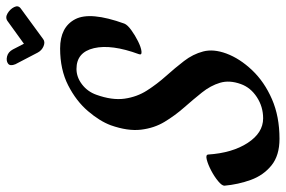

<svg xmlns="http://www.w3.org/2000/svg" viewBox="-174 -699 908 610"><g transform="rotate(-90 280.0 -394.0)"><path d="M413 -407Q445 -494 432 -549.5Q419 -605 366 -605Q340 -605 317 -587.5Q294 -570 284 -542Q266 -492 271.5 -452.5Q277 -413 297.5 -381Q318 -349 343.5 -320.5Q369 -292 391 -263.5Q413 -235 421.5 -202.5Q430 -170 415 -129Q399 -86 362 -47Q325 -8 270 16Q215 40 144 40Q91 40 59.5 14.5Q28 -11 13.5 -51Q-1 -91 -5 -135Q-5 -143 9.5 -155Q24 -167 43 -177Q62 -187 77.5 -191Q93 -195 94 -187Q99 -110 131 -61Q163 -12 209 -12Q246 -12 276.5 -32Q307 -52 318 -83Q331 -119 322 -149Q313 -179 291 -206.5Q269 -234 243.5 -263Q218 -292 198 -325Q178 -358 173 -400Q168 -442 187 -496Q200 -531 232 -568.5Q264 -606 314 -631.5Q364 -657 431 -657Q499 -657 524 -609Q549 -561 510 -453Q506 -443 489.5 -431Q473 -419 454 -409.5Q435 -400 422 -398.5Q409 -397 413 -407ZM558 -782 461 -711Q452 -704 438.5 -709.5Q425 -715 418 -728L381 -799Q374 -816 383 -822.5Q392 -829 406 -825.5Q420 -822 428 -807L446 -772L518 -824Q529 -832 542.5 -824Q556 -816 562.5 -803Q569 -790 558 -782Z"/></g></svg>

Font: Story Script
Style: Regular
Weight: 400
Designer: Lana Roulhac, Ben Buysse
Version: Version 1.000; ttfautohint (v1.8.4.7-5d5b)